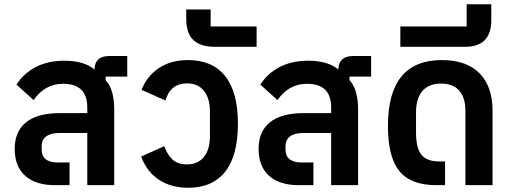

<svg xmlns="http://www.w3.org/2000/svg" viewBox="-20 -866 2395 898"><path d="M575.2 -507.8H474.1V-491.2Q514.2 -448.2 514.2 -353V0H388.2V-244.1H258.8Q217.8 -244.1 196.3 -228.3Q174.8 -212.4 174.8 -183.1V-167Q174.8 -106 251 -106H305.2V0H236.8Q147 0 97.9 -43.7Q48.8 -87.4 48.8 -169.9Q48.8 -251.5 102.1 -294.2Q155.3 -336.9 259.8 -336.9H388.2V-363.8Q388.2 -474.1 274.9 -474.1Q189.9 -474.1 137.2 -397.9L57.1 -470.2Q89.4 -522 146.5 -552Q203.6 -582 280.8 -582Q373 -582 421.9 -541Q423.3 -604 491.2 -604H575.2Z M859.9 12.2Q780.8 12.2 723.9 -24.9Q667 -62 640.1 -133.8L748 -182.1Q763.7 -141.1 787.6 -119.1Q811.5 -97.2 855 -97.2Q905.3 -97.2 933.6 -131.8Q961.9 -166.5 961.9 -230V-344.2Q961.9 -406.7 933.6 -441.4Q905.3 -476.1 855 -476.1Q776.9 -476.1 753.9 -396L642.1 -445.8Q668 -511.2 723.9 -548.1Q779.8 -585 858.9 -585Q973.6 -585 1033.2 -510Q1092.8 -435.1 1092.8 -287.1Q1092.8 -138.7 1033.4 -63.2Q974.1 12.2 859.9 12.2Z M985.4 -647Q918 -647 884.5 -678.7Q851.1 -710.4 851.1 -777.8V-821.8H965.3V-742.2H1180.2V-647Z M1715.8 -507.8H1614.7V-491.2Q1654.8 -448.2 1654.8 -353V0H1528.8V-244.1H1399.4Q1358.4 -244.1 1336.9 -228.3Q1315.4 -212.4 1315.4 -183.1V-167Q1315.4 -106 1391.6 -106H1445.8V0H1377.4Q1287.6 0 1238.5 -43.7Q1189.5 -87.4 1189.5 -169.9Q1189.5 -251.5 1242.7 -294.2Q1295.9 -336.9 1400.4 -336.9H1528.8V-363.8Q1528.8 -474.1 1415.5 -474.1Q1330.6 -474.1 1277.8 -397.9L1197.8 -470.2Q1230 -522 1287.1 -552Q1344.2 -582 1421.4 -582Q1513.7 -582 1562.5 -541Q1564 -604 1631.8 -604H1715.8Z M2020.5 0Q1901.9 0 1848.1 -65.4Q1794.4 -130.9 1794.4 -276.9Q1794.4 -585 2046.4 -585Q2162.1 -585 2222.9 -523.2Q2283.7 -461.4 2283.7 -348.1V0H2156.7V-348.1Q2156.7 -410.2 2127.4 -442.6Q2098.1 -475.1 2042.5 -475.1Q1985.8 -475.1 1955.8 -440.4Q1925.8 -405.8 1925.8 -340.8V-247.1Q1925.8 -173.3 1951.2 -142.1Q1976.6 -110.8 2035.6 -110.8H2061.5V0Z M1852.5 -647V-742.2H2162.6V-846.2H2277.8V-772Q2277.8 -647 2154.8 -647Z"/></svg>

Font: Anuphan SemiBold
Style: Bold
Weight: 600
Designer: Mike Abbink, Paul van der Laan, Pieter van Rosmalen, Mint Tantisuwanna
Foundry: Bold Monday; Cadson Demak
Version: Version 3.002;hotconv 1.0.109;makeotfexe 2.5.65596